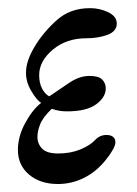

<svg xmlns="http://www.w3.org/2000/svg" viewBox="-20 -445 339 476"><path d="M24.4 -73.2Q24.4 -106.9 42.7 -140.4Q61 -173.8 82 -189.9Q71.3 -196.3 57.9 -218.8Q44.4 -241.2 44.4 -264.6Q44.4 -293.5 65.7 -329.1Q86.9 -364.7 120.4 -394.8Q153.8 -424.8 203.1 -424.8Q227.5 -424.8 248.5 -414.6Q269.5 -404.3 269.5 -386.7Q269.5 -367.2 246.3 -358.6Q223.1 -350.1 193.8 -350.1Q144.5 -350.1 110.8 -321.8Q77.1 -293.5 77.1 -258.8Q77.1 -239.3 84.2 -225.6Q91.3 -211.9 102.1 -206.1Q126.5 -222.7 151.6 -239.7Q176.8 -256.8 202.1 -256.8Q224.6 -256.8 233.4 -247.8Q242.2 -238.8 242.2 -225.6Q242.2 -204.1 218.5 -186.5Q194.8 -168.9 146 -168.9Q125.5 -168.9 108.4 -175.3Q86.4 -154.3 79.6 -137Q72.8 -119.6 72.8 -106Q72.8 -88.4 84.5 -76.4Q96.2 -64.5 124 -64.5Q155.3 -64.5 179.7 -74.7Q204.1 -85 215.6 -97.7Q227.1 -110.4 244.1 -110.4Q254.4 -110.4 260.3 -105.7Q266.1 -101.1 266.1 -92.3Q266.1 -78.6 242.9 -49.3Q219.7 -20 189 -4.4Q158.2 11.2 123.5 11.2Q79.6 11.2 52 -12.2Q24.4 -35.6 24.4 -73.2Z"/></svg>

Font: Junicode
Style: Regular
Weight: 400
Designer: Peter S. Baker
Foundry: Briery Creek Software
Version: Version 0.7.2